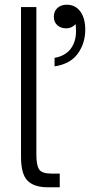

<svg xmlns="http://www.w3.org/2000/svg" viewBox="-20 -793 450 813"><path d="M183 0Q124 0 96.5 -28Q69 -56 69 -128V-763H134V-138Q134 -94 145.5 -76Q157 -58 197 -58H233V0ZM211 -548Q256 -556 279 -586Q302 -616 302 -662Q302 -676 300 -691Q284 -673 261 -673Q237 -673 222.5 -686.5Q208 -700 208 -722Q208 -745 223 -759Q238 -773 263 -773Q299 -773 320 -744.5Q341 -716 341 -667Q341 -610 309.5 -566Q278 -522 211 -512Z"/></svg>

Font: Open Sauce One Light
Style: Regular
Weight: 300
Designer: Alfredo Marco Pradil
Foundry: Creative Sauce Fz LLC
Version: Version 1.477